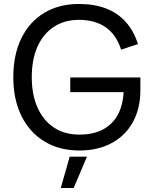

<svg xmlns="http://www.w3.org/2000/svg" viewBox="-20 -741 770 967"><path d="M380 17Q279 17 204 -28.5Q129 -74 88 -157Q47 -240 47 -352Q47 -465 87.5 -548Q128 -631 202.5 -676Q277 -721 378 -721Q455 -721 513.5 -698.5Q572 -676 612.5 -631.5Q653 -587 675 -519L590 -491Q566 -566 512.5 -603.5Q459 -641 378 -641Q305 -641 251.5 -606Q198 -571 169 -506.5Q140 -442 140 -352Q140 -263 169.5 -198Q199 -133 252.5 -98Q306 -63 380 -63Q451 -63 500.5 -90Q550 -117 576 -168Q602 -219 603 -293L641 -277H334V-351H687V-287Q687 -195 649.5 -126.5Q612 -58 542.5 -20.5Q473 17 380 17ZM286 206 331 48H418L351 206Z"/></svg>

Font: TikTok Sans 24pt
Style: Regular
Weight: 400
Version: Version 4.000